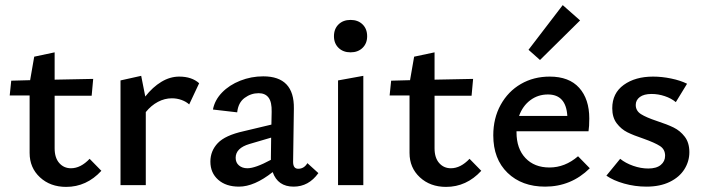

<svg xmlns="http://www.w3.org/2000/svg" viewBox="-20 -725 2756 752"><path d="M377 -56Q319 7 239 7Q177 7 136.5 -30.5Q96 -68 96 -126V-351H18L24 -409L98 -411L114 -503L194 -520V-413L345 -416L339 -350H194V-144Q194 -107 212 -86.5Q230 -66 258 -66Q296 -66 331 -103Z M760 -399 721 -316Q709 -327 691 -333.5Q673 -340 653 -340Q625 -340 598.5 -326Q572 -312 551 -286V0H452V-410L533 -428L549 -347Q578 -384 612 -404.5Q646 -425 682 -425Q731 -425 760 -399Z M1227 -47Q1189 6 1130 6Q1068 6 1048 -51Q976 6 916 6Q865 6 834.5 -21Q804 -48 804 -92Q804 -134 833 -164.5Q862 -195 934 -211L1043 -237L1044 -287Q1045 -325 1032 -342.5Q1019 -360 993 -360Q963 -360 938 -341.5Q913 -323 909 -285L814 -296Q821 -333 849.5 -362.5Q878 -392 921 -409Q964 -426 1011 -426Q1133 -426 1131 -300L1128 -91Q1128 -64 1148 -64Q1171 -64 1184 -86ZM1041 -99V-108L1042 -186L957 -161Q903 -145 903 -107Q903 -88 916 -77Q929 -66 949 -66Q980 -66 1041 -99Z M1304 -410 1403 -428V0H1304ZM1288 -583Q1288 -612 1306 -629.5Q1324 -647 1353 -647Q1382 -647 1400 -629.5Q1418 -612 1418 -583Q1418 -555 1400 -537.5Q1382 -520 1353 -520Q1324 -520 1306 -537.5Q1288 -555 1288 -583Z M1865 -56Q1807 7 1727 7Q1665 7 1624.5 -30.5Q1584 -68 1584 -126V-351H1506L1512 -409L1586 -411L1602 -503L1682 -520V-413L1833 -416L1827 -350H1682V-144Q1682 -107 1700 -86.5Q1718 -66 1746 -66Q1784 -66 1819 -103Z M2290 -66Q2217 6 2115 6Q2024 6 1968 -48Q1912 -102 1912 -195Q1912 -262 1941 -314.5Q1970 -367 2020 -396Q2070 -425 2133 -425Q2209 -425 2248.5 -381Q2288 -337 2288 -261Q2288 -229 2285 -211H2003V-207Q2003 -143 2038 -106Q2073 -69 2132 -69Q2193 -69 2244 -113ZM2013 -271H2202Q2197 -355 2126 -355Q2087 -355 2057 -332.5Q2027 -310 2013 -271ZM2050 -530 2184 -705 2252 -645 2095 -490Z M2355 -37 2409 -103Q2430 -86 2460 -75.5Q2490 -65 2519 -65Q2551 -65 2568 -79Q2585 -93 2585 -115Q2585 -140 2565 -153Q2545 -166 2500 -182Q2461 -195 2437 -207Q2413 -219 2395.5 -242Q2378 -265 2378 -301Q2378 -360 2423 -392.5Q2468 -425 2538 -425Q2572 -425 2608.5 -417.5Q2645 -410 2671 -397L2627 -325Q2609 -340 2583.5 -348.5Q2558 -357 2532 -357Q2502 -357 2486 -345Q2470 -333 2470 -314Q2470 -291 2490.5 -278Q2511 -265 2553 -251Q2593 -238 2618.5 -225.5Q2644 -213 2662 -189.5Q2680 -166 2680 -129Q2680 -93 2660.5 -62Q2641 -31 2603 -12.5Q2565 6 2512 6Q2467 6 2424.5 -6Q2382 -18 2355 -37Z"/></svg>

Font: Ysabeau Semibold
Style: Regular
Weight: 600
Designer: Christian Thalmann (Catharsis Fonts)
Version: Version 0.003